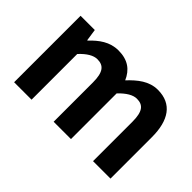

<svg xmlns="http://www.w3.org/2000/svg" viewBox="-90 -859 1144 1144"><g transform="rotate(45 482.0 -287.0)"><path d="M79 0H226V-385C265 -427 301 -448 333 -448C386 -448 412 -418 412 -331V0H558V-385C598 -427 634 -448 666 -448C719 -448 744 -418 744 -331V0H891V-349C891 -490 836 -574 717 -574C644 -574 590 -530 539 -476C512 -538 465 -574 385 -574C312 -574 260 -534 213 -485H210L199 -560H79Z"/></g></svg>

Font: Noto Sans JP
Style: Bold
Weight: 700
Designer: Ryoko NISHIZUKA  (kana, bopomofo & ideographs); Paul D. Hunt (Latin, Greek & Cyrillic); Sandoll Communications , Soo-you
Foundry: Adobe
Version: Version 2.002;hotconv 1.0.116;makeotfexe 2.5.65601